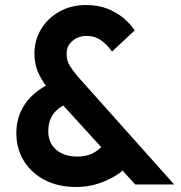

<svg xmlns="http://www.w3.org/2000/svg" viewBox="-20 -734 720 764"><path d="M518 0 190 -360Q153 -401 135 -438.5Q117 -476 117 -521Q117 -574 143.5 -618Q170 -662 216.5 -688Q263 -714 323 -714Q370 -714 407 -699.5Q444 -685 471.5 -662Q499 -639 516 -613L426 -529Q405 -558 381 -574.5Q357 -591 325 -591Q291 -591 268 -571Q245 -551 245 -521Q245 -493 257 -473.5Q269 -454 290 -429L673 0ZM283 10Q211 10 157.5 -18Q104 -46 74.5 -94.5Q45 -143 45 -205Q45 -269 79.5 -320Q114 -371 182 -403L241 -319Q207 -303 189.5 -276.5Q172 -250 172 -211Q172 -181 186 -158.5Q200 -136 226 -123.5Q252 -111 286 -111Q329 -111 358 -129Q387 -147 404 -175L492 -79Q472 -55 440 -35Q408 -15 368 -2.5Q328 10 283 10Z"/></svg>

Font: Outfit SemiBold
Style: Regular
Weight: 600
Designer: Rodrigo Fuenzalida
Foundry: fragTYPE
Version: Version 1.100;gftools[0.9.27]